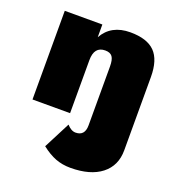

<svg xmlns="http://www.w3.org/2000/svg" viewBox="-131 -578 866 936"><g transform="rotate(20 302.5 -110.5)"><path d="M337 250Q295 250 259.5 236.5Q224 223 186 193L257 55Q279 80 302 80Q350 80 350 25V-280Q350 -316 339 -331Q328 -346 302 -346Q245 -346 245 -275V0H50V-460H245V-394Q288 -471 387 -471Q474 -471 514.5 -430Q555 -389 555 -300V80Q555 160 497.5 205Q440 250 337 250Z"/></g></svg>

Font: Jost* Black
Style: Regular
Weight: 900
Version: Version 3.7